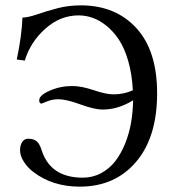

<svg xmlns="http://www.w3.org/2000/svg" viewBox="-20 -678 644 710"><path d="M472.2 -307.1C471.8 -278.8 469.3 -251.1 464.6 -224.1C459.9 -197.1 452.6 -171.3 442.6 -146.7C432.7 -122.2 420.6 -100.6 406.2 -82C391.9 -63.5 374.4 -48.7 353.8 -37.6C333.1 -26.5 310.5 -21 286.1 -21C207.4 -21 156.9 -54 134.8 -120.1C129.9 -136.7 123.7 -148.4 116.2 -155C108.7 -161.7 98 -165 84 -165C74.9 -165 67.6 -161.1 62.3 -153.3C56.9 -145.5 54.2 -135.1 54.2 -122.1C54.2 -109 58.6 -95.4 67.4 -81.1C76.5 -66.4 88.1 -53.7 102.1 -43C149.6 -6.2 207.2 12.2 274.9 12.2C361.5 12.2 430.8 -18.2 482.9 -79.1C535 -140 561 -224.6 561 -333C561 -438.2 535.3 -518.6 483.9 -574.5C432.5 -630.3 364.1 -658.2 278.8 -658.2C248.5 -658.2 219.7 -654.6 192.4 -647.5C165 -640.3 140.4 -632.9 118.4 -625.2C96.4 -617.6 78 -613.4 63 -612.8C61.4 -568.5 54.4 -516.9 42 -458L71.8 -454.1C85.4 -499.7 110.7 -538.9 147.5 -571.8C184.2 -604.7 225.4 -621.1 271 -621.1C287.9 -621.1 304.9 -618.2 322 -612.3C339.1 -606.4 356.3 -596.6 373.5 -582.8C390.8 -568.9 406.2 -551.7 419.9 -531C433.6 -510.3 445.1 -484 454.3 -451.9C463.6 -419.8 469.2 -384 471.2 -344.2C449.4 -334.1 425.6 -329.1 399.9 -329.1C381.3 -329.1 356.9 -334.2 326.7 -344.5C296.4 -354.7 269.9 -359.9 247.1 -359.9C217.8 -359.9 190.1 -354.2 164.1 -342.8C138 -331.4 125 -319.5 125 -307.1C125 -299 127.9 -294.9 133.8 -294.9L153.3 -302.7C166.3 -308.3 180.5 -311 195.8 -311C215.3 -311 242.4 -304.7 276.9 -292C311.4 -279.3 339 -272.9 359.9 -272.9C397.9 -272.9 435.4 -284.3 472.2 -307.1Z"/></svg>

Font: Linux Biolinum G
Style: Bold
Weight: 700
Designer: Philipp H. Poll
Foundry: Philipp H. Poll
Version: Version 1.1.0